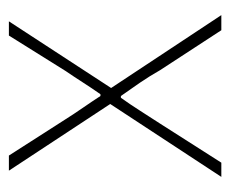

<svg xmlns="http://www.w3.org/2000/svg" viewBox="-63 -455 518 432"><g transform="rotate(-90 196.0 -239.0)"><path d="M14 0 178 -250 28 -478H62L144 -350Q156 -331 169.5 -311.5Q183 -292 196 -272H200Q214 -292 226.5 -311.5Q239 -331 252 -350L332 -478H364L214 -248L378 0H344L254 -138Q241 -161 226 -183Q211 -205 196 -226H192Q177 -205 163 -183Q149 -161 134 -138L46 0Z"/></g></svg>

Font: Assistant ExtraLight ExtraLight
Style: Regular
Weight: 250
Version: Version 3.000